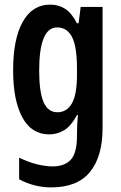

<svg xmlns="http://www.w3.org/2000/svg" viewBox="-20 -573 526 833"><path d="M198 -553Q233 -553 261.5 -535.5Q290 -518 314 -472H321L330 -543H425V-17Q425 106 370.5 173Q316 240 202 240Q129 240 63 205V111Q104 131 141.5 140Q179 149 208 149Q260 149 287 120Q314 91 314 17V7Q314 -33 318 -74H314Q289 -27 259 -8.5Q229 10 193 10Q117 10 77 -63.5Q37 -137 37 -268Q37 -405 79 -479Q121 -553 198 -553ZM228 -454Q150 -454 150 -267Q150 -174 169 -130Q188 -86 229 -86Q270 -86 292 -124.5Q314 -163 314 -250V-274Q314 -371 292.5 -412.5Q271 -454 228 -454Z"/></svg>

Font: Noto Sans Gurmukhi ExtraCondensed SemiBold
Style: Regular
Weight: 600
Width: 2
Designer: Jelle Bosma - Monotype Design Team
Foundry: Monotype Imaging Inc.
Version: Version 2.004; ttfautohint (v1.8.4.7-5d5b)